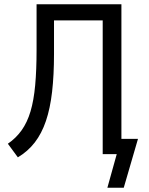

<svg xmlns="http://www.w3.org/2000/svg" viewBox="-20 -725 700 903"><path d="M485 158 529 0H463V-629H234V-471Q234 -372 225 -293.5Q216 -215 196 -156Q176 -97 143.5 -55Q111 -13 64 15L17 -49Q55 -75 81.5 -112Q108 -149 123.5 -201Q139 -253 145.5 -324.5Q152 -396 152 -490V-705H551V-72H629L562 158Z"/></svg>

Font: Nunito Sans 10pt Condensed Medium
Style: Regular
Weight: 500
Width: 3
Designer: Vernon Adams
Foundry: Vernon Adams
Version: Version 3.101;gftools[0.9.27]